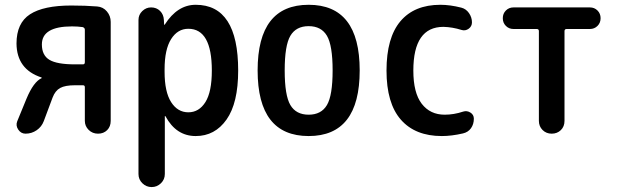

<svg xmlns="http://www.w3.org/2000/svg" viewBox="-20 -550 2540 790"><path d="M276.4 -441.4Q152.3 -441.4 152.3 -367.2Q152.3 -322.3 183.6 -303.7Q214.8 -285.2 288.1 -285.2H321.3Q329.1 -285.2 329.1 -293.9V-427.7Q329.1 -435.5 320.3 -438.5Q299.8 -441.4 276.4 -441.4ZM150.4 -231.4Q48.8 -264.6 47.9 -371.1Q47.9 -455.1 103.5 -491.2Q159.2 -527.3 273.4 -527.3Q332 -527.3 379.9 -523.4Q404.3 -521.5 419.9 -502.9Q435.5 -484.4 435.5 -460V-52.7Q435.5 -29.3 420.9 -14.6Q406.2 0 383.3 0Q360.4 0 344.7 -15.6Q329.1 -31.2 329.1 -52.7V-191.4Q329.1 -199.2 321.3 -199.2H288.1Q248 -199.2 227.5 -188Q207 -176.8 196.3 -148.4L160.2 -51.8Q151.4 -28.3 130.9 -14.2Q110.4 0 85 0Q66.4 0 55.2 -16.6Q43.9 -33.2 50.8 -50.8L88.9 -143.6Q118.2 -213.9 151.4 -228.5V-230.5Q151.4 -231.4 150.4 -231.4Z M657.2 -264.6V-254.9Q657.2 -171.9 684.1 -129.9Q710.9 -87.9 754.9 -87.9Q798.8 -87.9 825.2 -129.9Q851.6 -171.9 851.6 -259.8Q851.6 -431.6 754.9 -431.6Q710.9 -431.6 684.1 -389.2Q657.2 -346.7 657.2 -264.6ZM549.8 166V-467.8Q549.8 -489.3 565.4 -504.4Q581.1 -519.5 601.6 -519.5Q624 -519.5 638.7 -504.9Q653.3 -490.2 654.3 -467.8L655.3 -448.2H656.2Q658.2 -448.2 658.2 -449.2Q710 -530.3 785.2 -530.3Q960 -530.3 960 -259.8Q960 -126 912.1 -58.1Q864.3 9.8 785.2 9.8Q705.1 9.8 661.1 -71.3Q661.1 -72.3 659.2 -72.3H658.2V166Q658.2 188.5 642.1 204.1Q626 219.7 604 219.7Q582 219.7 565.9 204.1Q549.8 188.5 549.8 166Z M1325.2 -402.8Q1301.8 -442.4 1250 -442.4Q1198.2 -442.4 1174.8 -402.8Q1151.4 -363.3 1151.4 -260.3Q1151.4 -157.2 1174.8 -117.7Q1198.2 -78.1 1250 -78.1Q1301.8 -78.1 1325.2 -117.7Q1348.6 -157.2 1348.6 -260.3Q1348.6 -363.3 1325.2 -402.8ZM1460 -260.3Q1460 9.8 1250 9.8Q1040 9.8 1040 -260.3Q1040 -530.3 1250 -530.3Q1460 -530.3 1460 -260.3Z M1797.9 9.8Q1688.5 9.8 1629.4 -57.6Q1570.3 -125 1570.3 -259.8Q1570.3 -394.5 1627.4 -462.4Q1684.6 -530.3 1792 -530.3Q1832 -530.3 1877.9 -518.6Q1897.5 -513.7 1909.7 -496.1Q1921.9 -478.5 1921.9 -458Q1921.9 -441.4 1908.2 -431.6Q1894.5 -421.9 1878.9 -426.8Q1841.8 -438.5 1804.7 -439.5Q1680.7 -439.5 1680.7 -259.8Q1680.7 -168 1715.3 -123Q1750 -78.1 1809.6 -78.1Q1847.7 -78.1 1885.7 -90.8Q1901.4 -95.7 1915.5 -86.9Q1929.7 -78.1 1929.7 -61.5Q1929.7 -39.1 1918 -22.5Q1906.2 -5.9 1884.8 -1Q1837.9 9.8 1797.9 9.8Z M2092.8 -430.7Q2074.2 -430.7 2061.5 -443.4Q2048.8 -456.1 2048.8 -475.1Q2048.8 -494.1 2061.5 -506.8Q2074.2 -519.5 2092.8 -519.5H2407.2Q2425.8 -519.5 2438.5 -506.8Q2451.2 -494.1 2451.2 -475.1Q2451.2 -456.1 2438.5 -443.4Q2425.8 -430.7 2407.2 -430.7H2311.5Q2302.7 -430.7 2302.7 -421.9V-52.7Q2302.7 -29.3 2287.6 -14.6Q2272.5 0 2250 0Q2227.5 0 2212.4 -15.1Q2197.3 -30.3 2197.3 -52.7V-421.9Q2197.3 -430.7 2188.5 -430.7Z"/></svg>

Font: Rounded Mgen+ 1m medium
Style: Regular
Weight: 500
Designer: [Source Han Sans]
Ryoko NISHIZUKA  (kana & ideographs); Paul D. Hunt (Latin, Greek & Cyrillic); Wenlong ZHANG  (bopomofo
Version: Version 1.059.20150602